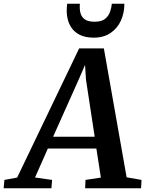

<svg xmlns="http://www.w3.org/2000/svg" viewBox="-90 -1005 776 1025"><path d="M-70.5 0 -66.5 -44.5 1.5 -57 332.5 -746.5H464.5L586 -58.5L665.5 -44.5L663 0H364.5L366.5 -44.5L448.5 -57L424.5 -212H165.5L97 -57.5L188 -44.5L184.5 0ZM193.5 -275H415.5L369 -580L364 -658.5L332 -584.5ZM411 -804Q366.5 -804 337.5 -818.2Q308.5 -832.5 292.5 -855.5Q276.5 -878.5 270.8 -905.5Q265 -932.5 266.5 -958Q267 -965 267.2 -971.8Q267.5 -978.5 268.5 -985H336.5Q334 -958.5 339.2 -936.8Q344.5 -915 362.2 -902Q380 -889 415 -889Q453 -889 472 -905.2Q491 -921.5 498.2 -944Q505.5 -966.5 507 -985H574Q574 -935.5 555.2 -894.5Q536.5 -853.5 500 -828.8Q463.5 -804 411 -804Z"/></svg>

Font: Merriweather Light 18pt SemiBold
Style: Italic
Weight: 600
Italic angle: -7.8°
Version: Version 2.101